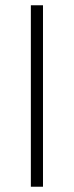

<svg xmlns="http://www.w3.org/2000/svg" viewBox="-20 -708 280 728"><path d="M97 0V-688H143V0Z"/></svg>

Font: Saira SemiCondensed ExtraLight
Style: Regular
Weight: 250
Width: 4
Designer: Hector Gatti with collaboration of the Omnibus-Type team
Foundry: Omnibus-Type
Version: Version 1.101